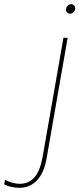

<svg xmlns="http://www.w3.org/2000/svg" viewBox="-104 -700 378 914"><path d="M-84 178 -80 156Q-63 165 -44.5 170Q-26 175 -10 175Q34 175 61 143Q88 111 99 46L198 -520H218L118 53Q106 122 72.5 158Q39 194 -11 194Q-30 194 -49 190Q-68 186 -84 178ZM210 -654Q210 -664 217.5 -672Q225 -680 235 -680Q244 -680 249 -674Q254 -668 254 -660Q254 -650 246.5 -642.5Q239 -635 230 -635Q221 -635 215.5 -640.5Q210 -646 210 -654Z"/></svg>

Font: Fixel Italic Variable 20240409 Display Thin
Style: Italic
Weight: 100
Italic angle: -10°
Designer: AlfaBravo + MacPaw
Foundry: Kyrylo Tkachov, Marchela Mozhyna, Serhii Makarenko, Maria Weinstein, Zakhar Kryvoshyya
Version: Version 1.211;Glyphs 3.2 (3225)